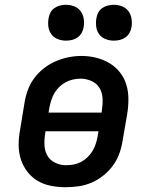

<svg xmlns="http://www.w3.org/2000/svg" viewBox="-20 -775 640 803"><path d="M254 8Q223 8 192.5 2Q162 -4 137 -19Q112 -34 94 -57.5Q76 -81 67 -109.5Q58 -138 58 -169.5Q58 -201 64 -232L82 -342Q86 -369 95.5 -396Q105 -423 122 -446.5Q139 -470 162.5 -488.5Q186 -507 212.5 -518.5Q239 -530 266 -535.5Q293 -541 321 -541Q353 -541 382.5 -533.5Q412 -526 437.5 -511Q463 -496 481.5 -472.5Q500 -449 508.5 -420.5Q517 -392 517 -360.5Q517 -329 512 -298L493 -188Q489 -161 479.5 -134Q470 -107 453 -83.5Q436 -60 413 -41.5Q390 -23 363.5 -11.5Q337 0 309 4Q281 8 254 8ZM183 -304H405L406 -313Q410 -338 409 -362.5Q408 -387 396.5 -406.5Q385 -426 363 -436Q341 -446 317 -446Q301 -446 285.5 -442.5Q270 -439 255.5 -431.5Q241 -424 229 -412.5Q217 -401 208.5 -387Q200 -373 195 -357.5Q190 -342 187 -327ZM256 -84Q272 -84 288 -87Q304 -90 318.5 -97.5Q333 -105 345.5 -117Q358 -129 366.5 -143Q375 -157 380 -172Q385 -187 388 -203L392 -226H170L169 -217Q165 -193 166 -168.5Q167 -144 178 -124.5Q189 -105 210.5 -94.5Q232 -84 256 -84Q256 -84 256 -84Q256 -84 256 -84ZM456 -605Q438 -605 421.5 -611.5Q405 -618 395 -631.5Q385 -645 382.5 -662.5Q380 -680 383 -698Q385 -711 391 -722.5Q397 -734 408 -741.5Q419 -749 431.5 -752Q444 -755 456 -755Q474 -755 490.5 -748.5Q507 -742 517 -728.5Q527 -715 530 -697.5Q533 -680 530 -662Q528 -649 521.5 -637.5Q515 -626 504.5 -618.5Q494 -611 481.5 -608Q469 -605 456 -605ZM256 -605Q238 -605 221.5 -611.5Q205 -618 195 -631.5Q185 -645 182.5 -662.5Q180 -680 183 -698Q185 -711 191 -722.5Q197 -734 208 -741.5Q219 -749 231.5 -752Q244 -755 256 -755Q274 -755 290.5 -748.5Q307 -742 317 -728.5Q327 -715 330 -697.5Q333 -680 330 -662Q328 -649 321.5 -637.5Q315 -626 304.5 -618.5Q294 -611 281.5 -608Q269 -605 256 -605Z"/></svg>

Font: Iosevka Slab Semibold Extended
Style: Italic
Weight: 600
Width: 7
Italic angle: -9°
Monospace: yes
Designer: Belleve Invis
Foundry: Belleve Invis
Version: Version 11.1.0; ttfautohint (v1.8.3)